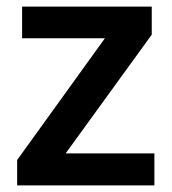

<svg xmlns="http://www.w3.org/2000/svg" viewBox="-20 -562 521 582"><path d="M448 0H32V-77L298 -446H47V-542H440V-457L179 -97H448Z"/></svg>

Font: Noto Sans Devanagari SemiBold
Style: Regular
Weight: 600
Version: Version 2.003